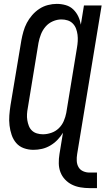

<svg xmlns="http://www.w3.org/2000/svg" viewBox="-20 -763 543 988"><path d="M441 205Q417 205 393.5 201Q370 197 350 187Q330 177 314.5 160.5Q299 144 291 123Q283 102 282.5 78Q282 54 286 30L304 -80Q292 -60 275.5 -43Q259 -26 238.5 -14Q218 -2 196 3Q174 8 152 8Q126 8 102.5 -0.5Q79 -9 63.5 -27Q48 -45 40 -68.5Q32 -92 29 -117.5Q26 -143 28 -169Q30 -195 34 -221L90 -556Q94 -578 100.5 -601Q107 -624 118 -645Q129 -666 145.5 -685Q162 -704 182.5 -717.5Q203 -731 226.5 -737Q250 -743 272 -743Q296 -743 318.5 -736.5Q341 -730 357 -714.5Q373 -699 382.5 -679Q392 -659 396 -636L412 -735H503L377 30Q374 48 375 65.5Q376 83 384 97Q392 111 407.5 118Q423 125 441 125H479V205ZM201 -72Q222 -72 244 -79.5Q266 -87 282.5 -103Q299 -119 308 -140Q317 -161 321 -182L376 -517Q379 -534 380 -551Q381 -568 379 -584Q377 -600 371.5 -615Q366 -630 355 -641.5Q344 -653 328.5 -658Q313 -663 296 -663Q274 -663 252 -653.5Q230 -644 214.5 -626Q199 -608 190.5 -586Q182 -564 178 -542L123 -207Q120 -192 119 -176Q118 -160 120.5 -144.5Q123 -129 128.5 -115Q134 -101 144.5 -91Q155 -81 170 -76.5Q185 -72 201 -72Z"/></svg>

Font: Iosevka SS04 Medium Oblique
Style: Regular
Weight: 500
Italic angle: -9°
Monospace: yes
Designer: Belleve Invis
Foundry: Belleve Invis
Version: Version 19.0.0; ttfautohint (v1.8.4)